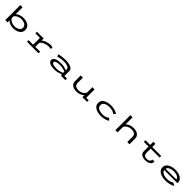

<svg xmlns="http://www.w3.org/2000/svg" viewBox="983 -3758 6778 6778"><g transform="rotate(45 4372.0 -369.5)"><path d="M213.5 0V-750H325V-410Q373 -453 450 -482Q527 -511 620.5 -511Q716 -511 793 -481.8Q870 -452.5 915.2 -395Q960.5 -337.5 960.5 -251.5Q960.5 -166 913 -107.5Q865.5 -49 785.8 -19Q706 11 609 11Q517 11 443.8 -20Q370.5 -51 325 -96V0ZM593.5 -426Q526.5 -426 470.5 -406Q414.5 -386 376.2 -355Q338 -324 325 -291V-217.5Q336 -183 374.2 -150Q412.5 -117 468.5 -95.5Q524.5 -74 590 -74Q661 -74 719.8 -94.2Q778.5 -114.5 813.5 -153.8Q848.5 -193 848.5 -250.5Q848.5 -308 813.8 -347Q779 -386 721.2 -406Q663.5 -426 593.5 -426Z M1294.5 0V-80.5H1522V-419.5H1294.5V-500H1630V-394.5Q1668.5 -428.5 1724.5 -455Q1780.5 -481.5 1843 -496.8Q1905.5 -512 1963 -512Q2007 -512 2032.5 -508.5Q2058 -505 2071.5 -500V-413Q2057.5 -417 2029.5 -421Q2001.5 -425 1955 -425Q1909 -425 1858 -413.8Q1807 -402.5 1760 -382.2Q1713 -362 1678.2 -335Q1643.5 -308 1630 -277V-80.5H1872V0Z M2662.5 11Q2575 11 2505 -5.5Q2435 -22 2394 -58.2Q2353 -94.5 2353 -154Q2353 -198 2380.8 -228.8Q2408.5 -259.5 2456.5 -278.8Q2504.5 -298 2565.5 -306.8Q2626.5 -315.5 2692 -315.5Q2764 -315.5 2822 -304.2Q2880 -293 2919.5 -278.5Q2959 -264 2975 -254V-308.5Q2975 -344.5 2951.2 -368.5Q2927.5 -392.5 2888 -406.2Q2848.5 -420 2801 -425.8Q2753.5 -431.5 2706.5 -431.5Q2665 -431.5 2620.8 -426.2Q2576.5 -421 2536.8 -413.5Q2497 -406 2468.5 -398.5Q2440 -391 2430 -386.5L2384.5 -467Q2408 -475 2458.5 -485.5Q2509 -496 2576.5 -504Q2644 -512 2719 -512Q2781 -512 2845.2 -503.5Q2909.5 -495 2963.8 -474Q3018 -453 3051.2 -416.2Q3084.5 -379.5 3084.5 -323.5V-80.5H3211V0H2990L2977 -65Q2962 -53.5 2918.5 -35.5Q2875 -17.5 2809.2 -3.2Q2743.5 11 2662.5 11ZM2681.5 -64.5Q2758 -64.5 2819.5 -76.8Q2881 -89 2921.2 -104.2Q2961.5 -119.5 2975 -128.5V-186.5Q2959.5 -195.5 2921 -209Q2882.5 -222.5 2826.2 -233Q2770 -243.5 2701.5 -243.5Q2637 -243.5 2584 -233.8Q2531 -224 2499.5 -204.5Q2468 -185 2468 -155.5Q2468 -122 2499.2 -102Q2530.5 -82 2579.2 -73.2Q2628 -64.5 2681.5 -64.5Z M3773 11Q3690.5 11 3623.5 -11.5Q3556.5 -34 3517.2 -86.5Q3478 -139 3478 -228.5V-500.5H3587.5V-240Q3587.5 -151 3641 -112.8Q3694.5 -74.5 3790 -74.5Q3834.5 -74.5 3879 -86.5Q3923.5 -98.5 3962.2 -121Q4001 -143.5 4027.8 -174.5Q4054.5 -205.5 4063 -243.5V-500H4172.5V-80.5H4297.5V0H4063V-102Q4014.5 -50.5 3938 -19.8Q3861.5 11 3773 11Z M4988 11Q4922 11 4853 -2.8Q4784 -16.5 4725.8 -47Q4667.5 -77.5 4631.8 -127.8Q4596 -178 4596 -251Q4596 -324.5 4631.8 -374.8Q4667.5 -425 4726 -455.2Q4784.5 -485.5 4853.2 -498.8Q4922 -512 4988 -512Q5069.5 -512 5137.2 -496.2Q5205 -480.5 5252.5 -458Q5300 -435.5 5319.5 -415.5L5245 -350.5Q5214.5 -384 5148.8 -407.5Q5083 -431 4987.5 -431Q4936 -431 4886.2 -421.2Q4836.5 -411.5 4796.5 -390.2Q4756.5 -369 4732.8 -334.5Q4709 -300 4709 -251Q4709 -202.5 4732.8 -168.2Q4756.5 -134 4796.2 -112.5Q4836 -91 4885.5 -81Q4935 -71 4986.5 -71Q5050.5 -71 5102.2 -83.8Q5154 -96.5 5190 -115.2Q5226 -134 5243 -152L5319.5 -79.5Q5304.5 -64.5 5256.8 -43.2Q5209 -22 5139.2 -5.5Q5069.5 11 4988 11Z M5709 0V-750H5818.5V-400Q5867.5 -451 5943.8 -481.2Q6020 -511.5 6108 -511.5Q6170 -511.5 6225.2 -499.2Q6280.5 -487 6322.8 -459Q6365 -431 6389.2 -385Q6413.5 -339 6413.5 -272V0H6303.5V-260.5Q6303.5 -349.5 6245 -387.8Q6186.5 -426 6091 -426Q6047 -426 6002.2 -414Q5957.5 -402 5919 -379.8Q5880.5 -357.5 5853.8 -326.5Q5827 -295.5 5818.5 -257.5V0Z M6945 -189V-419.5H6710.5V-500H6945V-658.5H7051.5V-500H7497V-419.5H7051.5V-194.5Q7051.5 -146 7072.8 -117.5Q7094 -89 7129.2 -76.8Q7164.5 -64.5 7206.5 -64.5Q7247 -64.5 7284.2 -76.8Q7321.5 -89 7345.2 -117Q7369 -145 7369 -192.5H7472Q7472 -135.5 7448 -96.8Q7424 -58 7384.2 -34.5Q7344.5 -11 7296.2 -0.8Q7248 9.5 7200 9.5Q7134.5 9.5 7076 -9.2Q7017.5 -28 6981.2 -71.5Q6945 -115 6945 -189Z M8200.5 11Q8125 11 8055 -5.2Q7985 -21.5 7929.2 -54.2Q7873.5 -87 7841.2 -136.2Q7809 -185.5 7809 -252Q7809 -317 7841.5 -365.5Q7874 -414 7929.8 -446.8Q7985.5 -479.5 8055.2 -495.8Q8125 -512 8199.5 -512Q8274.5 -512 8343.2 -496Q8412 -480 8466 -448.2Q8520 -416.5 8551.2 -368.8Q8582.5 -321 8582.5 -257Q8582.5 -247 8581.5 -238.5Q8580.5 -230 8579.5 -225H7921.5Q7933 -155.5 8008 -112.8Q8083 -70 8205 -70Q8281 -70 8332.8 -82.2Q8384.5 -94.5 8415.8 -111Q8447 -127.5 8461.5 -141L8568.5 -79Q8547.5 -61.5 8495.8 -40.5Q8444 -19.5 8368.2 -4.2Q8292.5 11 8200.5 11ZM8202.5 -431.5Q8134 -431.5 8075.5 -416Q8017 -400.5 7977.5 -369.5Q7938 -338.5 7925 -291.5H8459V-294.5Q8459 -331 8427.2 -362.2Q8395.5 -393.5 8337.8 -412.5Q8280 -431.5 8202.5 -431.5Z"/></g></svg>

Font: Trispace Expanded
Style: Regular
Weight: 400
Width: 7
Designer: Tyler Finck
Foundry: Etcetera Type Company
Version: Version 1.210; ttfautohint (v1.8.3)